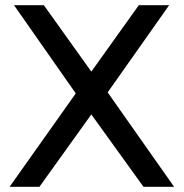

<svg xmlns="http://www.w3.org/2000/svg" viewBox="-20 -720 708 740"><path d="M34 -700H149L332 -444L515 -700H632L395 -364L651 0H533L332 -279L132 0H17L272 -360Z"/></svg>

Font: MOST Montserrat Medium
Style: Regular
Weight: 500
Designer: Julieta Ulanovsky
Foundry: Julieta Ulanovsky
Version: Version 8.000;March 11, 2024;FontCreator 15.0.0.2926 64-bit